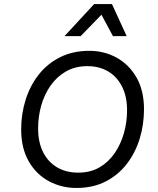

<svg xmlns="http://www.w3.org/2000/svg" viewBox="-20 -922 782 952"><path d="M359 10Q285 10 222.5 -23.5Q160 -57 122.5 -122Q85 -187 85 -280Q85 -357 107 -427Q129 -497 171.5 -551.5Q214 -606 277.5 -638Q341 -670 423 -670Q497 -670 558.5 -636Q620 -602 657 -537.5Q694 -473 694 -380Q694 -304 672.5 -234Q651 -164 608.5 -109Q566 -54 503.5 -22Q441 10 359 10ZM368 -66Q428 -66 473 -92Q518 -118 548.5 -162.5Q579 -207 594.5 -262Q610 -317 610 -375Q610 -444 585 -493Q560 -542 516 -568Q472 -594 413 -594Q353 -594 307.5 -568Q262 -542 231 -498Q200 -454 184.5 -399Q169 -344 169 -285Q169 -216 194 -167Q219 -118 263.5 -92Q308 -66 368 -66ZM535 -902 608 -743H540L483 -849L380 -743H300L447 -902Z"/></svg>

Font: Work Sans
Style: Italic
Weight: 400
Italic angle: -13°
Designer: Wei Huang
Foundry: Wei Huang
Version: Version 2.012